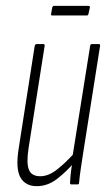

<svg xmlns="http://www.w3.org/2000/svg" viewBox="-20 -632 370 658"><path d="M106 6Q67 6 50 -24Q33 -54 44 -123L99 -475Q101 -481 106 -481H128Q134 -481 133 -475L78 -125Q70 -73 79 -50.5Q88 -28 118 -28Q146 -28 175.5 -51Q205 -74 238 -111L235 -76Q207 -43 175 -18.5Q143 6 106 6ZM224 0Q220 0 220 -6Q221 -28 224.5 -53.5Q228 -79 231 -96L229 -99L289 -475Q290 -481 295 -481H318Q324 -481 323 -475L266 -114Q261 -82 257 -55Q253 -28 251 -6Q251 0 246 0ZM159 -579Q154 -579 155 -584L159 -606Q161 -612 165 -612H283Q289 -612 288 -606L283 -584Q282 -579 278 -579Z"/></svg>

Font: Sofia Sans Extra Condensed ExtraLight
Style: Italic
Weight: 250
Italic angle: -9°
Version: Version 4.100